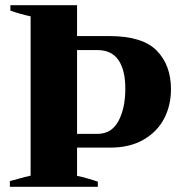

<svg xmlns="http://www.w3.org/2000/svg" viewBox="-20 -720 696 740"><path d="M18 -22Q94 -43 98 -43V-657Q60 -665 20 -679V-700H277V-581H401Q529 -581 584 -525Q639 -469 639 -376Q639 -314 612.5 -263Q586 -212 533 -181.5Q480 -151 404 -151H277V-42Q295 -39 321.5 -31Q348 -23 357 -20V0H18ZM355 -204Q410 -204 436.5 -253.5Q463 -303 463 -378Q463 -450 436.5 -488.5Q410 -527 355 -527H277V-204Z"/></svg>

Font: Trirong ExtraBold
Style: Regular
Weight: 800
Designer: Katatrad Team
Foundry: CadsonDemak
Version: Version 1.001